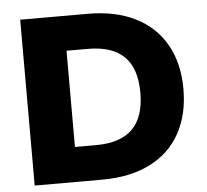

<svg xmlns="http://www.w3.org/2000/svg" viewBox="-51 -759 875 813"><g transform="rotate(-5 386.5 -352.5)"><path d="M64 -705H351Q468 -705 552.5 -663Q637 -621 682 -541.5Q727 -462 727 -353Q727 -243 682.5 -163.5Q638 -84 553.5 -42Q469 0 351 0H64ZM338 -148Q442 -148 493 -199Q544 -250 544 -353Q544 -456 493 -506.5Q442 -557 338 -557H248V-148Z"/></g></svg>

Font: wassup Sans
Style: Black
Weight: 900
Version: Version 2.001